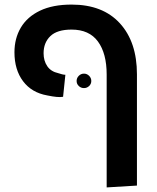

<svg xmlns="http://www.w3.org/2000/svg" viewBox="-20 -630 683 837"><path d="M445 187V-305Q445 -397 407 -449Q369 -501 292 -501Q229 -501 199.5 -472.5Q170 -444 170 -398Q170 -365 186 -341.5Q202 -318 234 -311Q243 -308 251 -306Q259 -304 265 -304L255 -208Q243 -206 226.5 -207.5Q210 -209 186 -214Q118 -226 80.5 -276Q43 -326 43 -402Q43 -463 71 -510Q99 -557 154.5 -583.5Q210 -610 292 -610Q428 -610 502.5 -528.5Q577 -447 577 -306V179ZM346 -246Q333 -246 323.5 -255Q314 -264 314 -277Q314 -290 323.5 -299.5Q333 -309 346 -309Q359 -309 368.5 -299.5Q378 -290 378 -277Q378 -264 368.5 -255Q359 -246 346 -246Z"/></svg>

Font: Noto Sans Hebrew Thin SemiBold
Style: Regular
Weight: 600
Version: Version 3.001